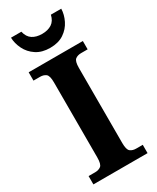

<svg xmlns="http://www.w3.org/2000/svg" viewBox="-232 -993 866 1059"><g transform="rotate(-30 200.5 -464.0)"><path d="M28 0V-53H70Q92 -53 106.5 -64Q121 -75 121 -118V-596Q121 -639 106.5 -650Q92 -661 70 -661H28V-714H373V-661H331Q309 -661 294.5 -650Q280 -639 280 -596V-118Q280 -75 294.5 -64Q309 -53 331 -53H373V0ZM199 -771Q147 -771 111.5 -794.5Q76 -818 58 -854.5Q40 -891 39 -928H105Q113 -892 137.5 -876Q162 -860 199 -860Q236 -860 260.5 -876Q285 -892 293 -928H359Q358 -891 340 -854.5Q322 -818 287 -794.5Q252 -771 199 -771Z"/></g></svg>

Font: NotoSerif-Bold
Style: Regular
Weight: 700
Designer: Monotype Design Team
Foundry: Monotype Imaging Inc.
Version: Version 2.007; ttfautohint (v1.8) -l 8 -r 50 -G 200 -x 14 -D